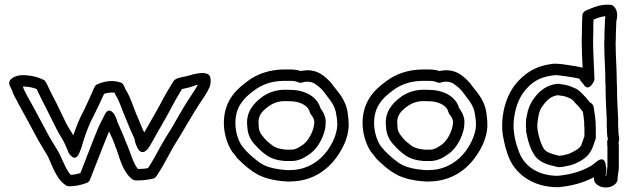

<svg xmlns="http://www.w3.org/2000/svg" viewBox="-20 -801 2771 843"><path d="M23 -425 33 -404C39 -384 50 -367 58 -352V-351C86 -301 113 -250 140 -200C156 -170 173 -145 188 -118C205 -89 223 -16 270 13C273 15 278 17 283 17C311 17 338 11 361 2C367 0 372 -5 375 -12C402 -79 429 -152 456 -217C457 -219 458 -221 459 -224C468 -204 478 -183 485 -163V-161C503 -124 513 -50 561 -14C564 -12 570 -9 575 -9C600 -8 625 -11 650 -16C655 -17 662 -21 666 -26C687 -57 708 -95 725 -127C740 -156 756 -180 774 -210C802 -256 827 -301 855 -344C869 -366 886 -387 899 -416C907 -434 905 -450 904 -458C900 -498 820 -473 805 -468C790 -463 752 -461 742 -445C723 -414 702 -380 685 -346C663 -304 638 -264 613 -219C613 -220 612 -223 611 -225L610 -226C599 -248 590 -276 578 -301C565 -331 554 -373 532 -407L524 -425C522 -430 516 -437 509 -439C471 -452 434 -442 409 -432C404 -430 398 -425 395 -419C380 -385 366 -353 350 -320C331 -285 316 -249 302 -207C291 -226 280 -241 272 -257C250 -300 233 -341 209 -384C199 -403 192 -421 181 -441C179 -445 175 -449 170 -451C144 -464 113 -471 77 -471C54 -471 9 -456 23 -425ZM81 -419V-421C106 -421 126 -416 141 -410C149 -395 155 -379 165 -360C187 -319 206 -278 228 -235C243 -205 258 -187 267 -164C272 -152 277 -141 282 -129C282 -129 309 -83 328 -129L333 -141C338 -153 341 -164 344 -175C358 -220 373 -260 394 -298C409 -329 424 -359 437 -389C452 -394 469 -396 483 -394L487 -385C488 -384 488 -382 489 -381C505 -357 516 -317 532 -281C542 -259 553 -228 565 -204C569 -195 572 -190 573 -179C573 -178 574 -176 574 -175C577 -166 580 -158 585 -149C586 -146 601 -119 625 -143C632 -150 636 -157 640 -164L652 -185C677 -231 704 -274 729 -322C744 -351 762 -383 779 -410C791 -413 805 -415 820 -420C831 -423 841 -428 849 -429C838 -409 827 -393 813 -372C783 -327 758 -280 732 -236C714 -208 698 -182 681 -151C666 -122 647 -89 630 -63C615 -60 600 -59 586 -59C565 -81 552 -136 531 -182C520 -212 506 -240 495 -267L492 -277C489 -285 487 -289 485 -294C485 -294 460 -341 439 -296C431 -279 420 -260 410 -237C384 -174 358 -104 333 -41C319 -37 305 -34 291 -33C270 -53 253 -106 232 -142C215 -171 198 -196 184 -224C157 -274 130 -326 102 -375C92 -396 85 -405 81 -419Z M994 -372C946 -299 958 -197 1000 -134C1008 -126 1015 -116 1020 -109C1021 -108 1021 -107 1022 -106C1047 -81 1078 -52 1117 -32C1150 -16 1188 -8 1226 -5H1233C1235 -5 1237 -4 1239 -4H1249C1259 -4 1266 -5 1271 -5H1273C1356 -11 1417 -55 1456 -108C1484 -147 1508 -192 1511 -247V-249C1511 -266 1510 -283 1507 -302C1499 -367 1460 -400 1436 -434C1436 -435 1435 -436 1434 -437C1421 -451 1408 -464 1391 -475C1363 -493 1331 -496 1301 -489C1289 -493 1273 -496 1255 -496H1225C1162 -495 1108 -476 1066 -444C1039 -424 1013 -402 994 -372ZM1036 -344C1051 -368 1069 -384 1096 -404C1130 -430 1172 -445 1225 -446H1255C1271 -446 1279 -444 1292 -439C1297 -437 1303 -437 1308 -439C1325 -445 1348 -443 1363 -433C1375 -425 1387 -415 1397 -404C1427 -362 1451 -343 1457 -295V-294C1460 -279 1461 -263 1461 -250C1458 -209 1440 -171 1416 -138C1383 -94 1334 -60 1270 -55C1260 -55 1255 -54 1249 -54H1242C1236 -55 1230 -55 1229 -55C1194 -58 1164 -64 1139 -76C1111 -90 1082 -117 1059 -140C1052 -149 1045 -157 1041 -162C1009 -212 1002 -293 1036 -344ZM1066 -244C1067 -208 1084 -181 1101 -164C1115 -148 1128 -136 1144 -124C1171 -103 1199 -97 1231 -94H1259C1293 -94 1316 -109 1333 -120C1368 -142 1391 -180 1403 -219C1409 -236 1410 -252 1410 -269V-271C1408 -295 1396 -314 1387 -326C1372 -379 1317 -403 1269 -406H1267C1259 -406 1250 -407 1238 -407H1227C1187 -406 1155 -393 1129 -374C1095 -348 1057 -309 1066 -244ZM1116 -246V-250C1110 -291 1129 -312 1159 -334C1177 -347 1198 -356 1227 -357H1238C1246 -357 1254 -356 1266 -356C1305 -353 1335 -332 1339 -311C1340 -307 1342 -303 1344 -300C1353 -288 1358 -281 1360 -268C1360 -256 1358 -244 1355 -235C1345 -203 1327 -176 1305 -162C1288 -151 1277 -144 1259 -144H1234C1206 -147 1189 -152 1174 -164C1158 -176 1150 -183 1138 -197L1137 -199C1126 -210 1116 -227 1116 -246Z M1603 -372C1555 -299 1567 -197 1609 -134C1617 -126 1624 -116 1629 -109C1630 -108 1630 -107 1631 -106C1656 -81 1687 -52 1726 -32C1759 -16 1797 -8 1835 -5H1842C1844 -5 1846 -4 1848 -4H1858C1868 -4 1875 -5 1880 -5H1882C1965 -11 2026 -55 2065 -108C2093 -147 2117 -192 2120 -247V-249C2120 -266 2119 -283 2116 -302C2108 -367 2069 -400 2045 -434C2045 -435 2044 -436 2043 -437C2030 -451 2017 -464 2000 -475C1972 -493 1940 -496 1910 -489C1898 -493 1882 -496 1864 -496H1834C1771 -495 1717 -476 1675 -444C1648 -424 1622 -402 1603 -372ZM1645 -344C1660 -368 1678 -384 1705 -404C1739 -430 1781 -445 1834 -446H1864C1880 -446 1888 -444 1901 -439C1906 -437 1912 -437 1917 -439C1934 -445 1957 -443 1972 -433C1984 -425 1996 -415 2006 -404C2036 -362 2060 -343 2066 -295V-294C2069 -279 2070 -263 2070 -250C2067 -209 2049 -171 2025 -138C1992 -94 1943 -60 1879 -55C1869 -55 1864 -54 1858 -54H1851C1845 -55 1839 -55 1838 -55C1803 -58 1773 -64 1748 -76C1720 -90 1691 -117 1668 -140C1661 -149 1654 -157 1650 -162C1618 -212 1611 -293 1645 -344ZM1675 -244C1676 -208 1693 -181 1710 -164C1724 -148 1737 -136 1753 -124C1780 -103 1808 -97 1840 -94H1868C1902 -94 1925 -109 1942 -120C1977 -142 2000 -180 2012 -219C2018 -236 2019 -252 2019 -269V-271C2017 -295 2005 -314 1996 -326C1981 -379 1926 -403 1878 -406H1876C1868 -406 1859 -407 1847 -407H1836C1796 -406 1764 -393 1738 -374C1704 -348 1666 -309 1675 -244ZM1725 -246V-250C1719 -291 1738 -312 1768 -334C1786 -347 1807 -356 1836 -357H1847C1855 -357 1863 -356 1875 -356C1914 -353 1944 -332 1948 -311C1949 -307 1951 -303 1953 -300C1962 -288 1967 -281 1969 -268C1969 -256 1967 -244 1964 -235C1954 -203 1936 -176 1914 -162C1897 -151 1886 -144 1868 -144H1843C1815 -147 1798 -152 1783 -164C1767 -176 1759 -183 1747 -197L1746 -199C1735 -210 1725 -227 1725 -246Z M2185 -234C2186 -215 2190 -194 2194 -176L2200 -152C2200 -151 2201 -150 2201 -149C2204 -142 2204 -137 2207 -129C2235 -38 2319 21 2429 21H2431C2494 15 2542 1 2588 -23V-14C2588 -9 2590 -3 2593 1C2613 28 2662 30 2685 3C2687 0 2690 -4 2691 -9C2692 -19 2692 -25 2693 -32C2694 -41 2697 -54 2697 -70V-163C2697 -165 2696 -168 2696 -174V-176C2699 -187 2700 -195 2696 -209V-213C2695 -219 2695 -226 2695 -234V-238C2694 -243 2694 -247 2694 -254V-279C2692 -323 2689 -368 2689 -410C2689 -420 2689 -430 2688 -442C2688 -500 2683 -555 2683 -610C2684 -623 2684 -640 2684 -652C2684 -670 2686 -686 2686 -707C2687 -715 2699 -749 2675 -773C2671 -777 2665 -780 2659 -780C2612 -784 2577 -764 2553 -755C2545 -752 2537 -743 2537 -733C2536 -711 2535 -692 2535 -668C2535 -655 2535 -642 2534 -630V-628C2534 -585 2536 -546 2538 -504C2517 -509 2493 -513 2470 -516L2450 -519C2441 -520 2434 -520 2429 -521H2425C2418 -521 2413 -522 2401 -520C2326 -510 2282 -477 2243 -431C2209 -387 2189 -331 2185 -265ZM2235 -236V-262C2239 -320 2256 -366 2281 -399C2315 -440 2345 -462 2409 -470C2412 -471 2419 -471 2423 -471C2433 -470 2437 -470 2442 -469L2464 -466C2485 -463 2504 -460 2523 -456C2526 -453 2530 -443 2542 -431C2542 -431 2558 -398 2582 -434C2586 -440 2590 -447 2590 -455C2588 -512 2584 -571 2584 -627C2585 -641 2585 -655 2585 -668C2585 -685 2585 -700 2586 -715C2605 -723 2620 -728 2638 -730C2638 -724 2636 -717 2636 -709V-708C2636 -691 2634 -674 2634 -652C2634 -639 2634 -626 2633 -613V-611C2633 -553 2638 -497 2638 -441V-439C2639 -429 2639 -420 2639 -410C2639 -366 2642 -319 2644 -277V-254C2644 -248 2644 -239 2645 -232C2645 -224 2645 -217 2646 -209V-205C2646 -202 2647 -198 2648 -196C2651 -191 2646 -185 2646 -180V-174C2646 -169 2646 -161 2647 -156V-70C2647 -61 2642 -42 2642 -29H2639C2640 -40 2641 -47 2642 -57V-64C2641 -70 2640 -71 2640 -71C2640 -71 2640 -122 2600 -92C2591 -85 2583 -78 2579 -75C2537 -50 2490 -35 2428 -29C2336 -30 2276 -76 2255 -145C2253 -151 2251 -157 2248 -165L2242 -188C2239 -202 2236 -222 2235 -236ZM2289 -242C2289 -240 2290 -237 2290 -236V-224C2297 -186 2307 -147 2330 -115C2354 -84 2391 -77 2419 -70C2422 -69 2426 -67 2435 -67C2436 -67 2445 -68 2447 -68H2449C2451 -68 2453 -69 2454 -69C2468 -72 2483 -74 2499 -80C2500 -80 2501 -81 2502 -81C2528 -93 2563 -109 2580 -149C2587 -165 2590 -177 2593 -185C2593 -186 2594 -186 2594 -187C2597 -196 2596 -202 2596 -206V-241C2595 -248 2595 -256 2595 -266V-268C2593 -289 2590 -312 2586 -333C2584 -342 2576 -349 2569 -352C2568 -353 2567 -355 2566 -356C2553 -373 2542 -384 2532 -394C2527 -398 2520 -406 2509 -412H2508C2495 -418 2481 -424 2464 -428C2462 -428 2460 -429 2459 -429C2453 -429 2439 -433 2431 -433C2378 -430 2344 -397 2323 -367C2307 -345 2297 -319 2293 -292C2289 -278 2289 -261 2289 -251ZM2339 -245V-251C2339 -254 2341 -274 2342 -279C2342 -280 2343 -282 2343 -284C2346 -306 2352 -323 2363 -337C2381 -362 2401 -380 2430 -383C2437 -382 2445 -380 2456 -379C2465 -377 2475 -373 2485 -368C2488 -366 2492 -364 2498 -358C2508 -345 2520 -335 2526 -327C2528 -325 2532 -317 2539 -311C2542 -296 2543 -281 2545 -265C2545 -256 2545 -249 2546 -237V-202C2541 -190 2537 -176 2534 -169V-168C2526 -149 2510 -141 2481 -127C2471 -123 2459 -121 2446 -118H2444C2442 -118 2440 -118 2436 -117C2434 -117 2434 -117 2431 -118C2401 -125 2379 -133 2370 -145C2356 -165 2347 -194 2340 -231C2340 -234 2340 -239 2339 -245Z"/></svg>

Font: Hussar Pisanka
Style: Out
Weight: 400
Designer: Robert Jablonski
Foundry: Cannot Into Space Fonts
Version: Version 1.070